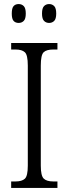

<svg xmlns="http://www.w3.org/2000/svg" viewBox="-20 -926 338 946"><path d="M35 0V-32H57Q88 -32 102.5 -45.5Q117 -59 117 -110V-603Q117 -655 102.5 -668.5Q88 -682 57 -682H35V-714H263V-682H242Q209 -682 195 -668.5Q181 -655 181 -603V-110Q181 -60 195.5 -46Q210 -32 242 -32H263V0ZM222 -813Q207 -813 197 -823Q187 -833 187 -859Q187 -886 197 -896Q207 -906 222 -906Q237 -906 247 -896Q257 -886 257 -859Q257 -833 247 -823Q237 -813 222 -813ZM72 -813Q56 -813 47 -823Q38 -833 38 -859Q38 -886 47 -896Q56 -906 72 -906Q87 -906 97 -896Q107 -886 107 -859Q107 -833 97 -823Q87 -813 72 -813Z"/></svg>

Font: Noto Serif Tamil Condensed Light
Style: Regular
Weight: 300
Width: 3
Designer: Indian Type Foundry, Tom Grace, and the Monotype Design Team
Foundry: Monotype Imaging Inc.
Version: Version 2.004; ttfautohint (v1.8.4.7-5d5b)